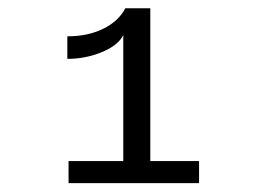

<svg xmlns="http://www.w3.org/2000/svg" viewBox="-20 -708 640 454"><path d="M142.1 -274.9V-327.1H271.5V-625Q259.3 -600.6 220.7 -584.7Q182.1 -568.8 139.2 -568.8V-622.1Q187.5 -622.1 223.9 -639.9Q260.3 -657.7 276.4 -688.5H335.4V-327.1H450.7V-274.9Z"/></svg>

Font: Liberation Mono
Style: Regular
Weight: 400
Monospace: yes
Designer: Steve Matteson
Foundry: Ascender Corporation
Version: Version 2.1.5